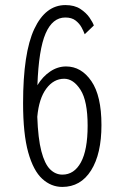

<svg xmlns="http://www.w3.org/2000/svg" viewBox="-20 -726 490 757"><path d="M225.5 11Q181.5 11 146.5 -21Q111.5 -53 91.2 -125.5Q71 -198 71 -319Q71 -517.5 115.2 -611.8Q159.5 -706 238 -706Q273.5 -706 296.8 -690.8Q320 -675.5 333 -656.5Q346 -637.5 350 -625.5L314 -591Q310 -602 301.8 -617.5Q293.5 -633 278.2 -645Q263 -657 237.5 -657Q187 -657 159.8 -594Q132.5 -531 127.5 -390Q148.5 -424.5 178 -444.2Q207.5 -464 240.5 -464Q300.5 -464 340.2 -406.2Q380 -348.5 380 -233Q380 -119 339 -54Q298 11 225.5 11ZM233 -415.5Q191.5 -415.5 162.5 -376.5Q133.5 -337.5 127 -265.5Q130 -180 143 -130Q156 -80 177.2 -58.8Q198.5 -37.5 226 -37.5Q272.5 -37.5 299 -86Q325.5 -134.5 325.5 -230.5Q325.5 -328 297.5 -371.8Q269.5 -415.5 233 -415.5Z"/></svg>

Font: Trispace Condensed ExtraLight
Style: Regular
Weight: 200
Width: 3
Designer: Tyler Finck
Foundry: Etcetera Type Company
Version: Version 1.210; ttfautohint (v1.8.3)